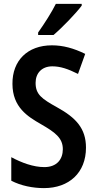

<svg xmlns="http://www.w3.org/2000/svg" viewBox="-20 -957 499 987"><path d="M400 -928V-937H267C245 -893 210 -838 176 -790V-777H255C301 -816 372 -890 400 -928ZM422 -198C422 -297 370 -352 274 -405C195 -449 163 -471 163 -531C163 -581 195 -616 249 -616C290 -616 329 -603 381 -577L418 -680C359 -709 304 -724 247 -724C121 -724 43 -645 44 -526C44 -405 124 -357 190 -319C263 -277 303 -248 303 -190C303 -139 273 -98 208 -98C152 -98 92 -120 38 -149V-28C88 -2 149 10 206 10C335 10 422 -69 422 -198Z"/></svg>

Font: Noto Sans Gujarati UI Condensed SemiBold
Style: Regular
Weight: 600
Width: 3
Designer: Jelle Bosma - Monotype Design Team, Universal Thirst
Foundry: Monotype Imaging Inc.
Version: Version 2.106